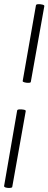

<svg xmlns="http://www.w3.org/2000/svg" viewBox="-25 -757 237 940"><path d="M126 -357Q126 -352 116 -351.5Q106 -351 96 -353.5Q86 -356 86 -360L151 -731Q152 -736 162 -736.5Q172 -737 182.5 -734.5Q193 -732 192 -727ZM35 158Q35 162 24.5 163Q14 164 4.5 161.5Q-5 159 -5 154L59 -216Q60 -221 70.5 -221.5Q81 -222 91.5 -220Q102 -218 101 -213Z"/></svg>

Font: Cormorant Light SemiBold
Style: Italic
Weight: 600
Italic angle: -10°
Version: Version 4.000